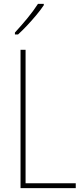

<svg xmlns="http://www.w3.org/2000/svg" viewBox="-20 -1064 431 991"><path d="M86 -93V-807H112V-118H371V-93ZM206 -1037Q190 -1013 167 -985.5Q144 -958 119.5 -932Q95 -906 73 -886H57V-896Q91 -933 121.5 -970Q152 -1007 176 -1044H206Z"/></svg>

Font: Noto Sans Telugu UI Condensed Thin
Style: Regular
Weight: 100
Width: 3
Designer: Jelle Bosma - Monotype Design Team
Foundry: Monotype Imaging Inc.
Version: Version 2.005; ttfautohint (v1.8.4.7-5d5b)